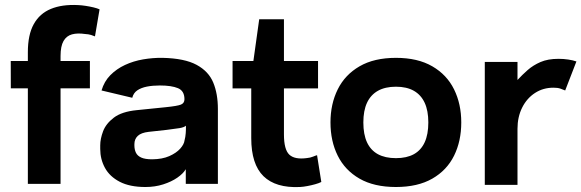

<svg xmlns="http://www.w3.org/2000/svg" viewBox="-20 -748 2365 781"><path d="M385 -710 366.3 -600Q360.3 -602.7 350.3 -605.8Q340.3 -609 326 -609.7Q295 -614.3 272.7 -608.2Q250.3 -602 238.3 -581Q226.3 -560 226.3 -520V-500H345.7V-388.7H226.3V0H93.3V-388.7H24L23.7 -500H93.3V-535.3Q93.3 -606.7 117.3 -649.8Q141.3 -693 187 -711.8Q232.7 -730.7 298 -727.3Q311.7 -726.7 328.2 -724.2Q344.7 -721.7 360.2 -718Q375.7 -714.3 385 -710Z M571.7 12.7Q508 12.7 467.2 -8.5Q426.3 -29.7 407 -65Q387.7 -100.3 387.7 -142V-157Q387.7 -183 399.3 -214Q411 -245 443.2 -269.5Q475.3 -294 536.7 -300L654.7 -312Q701.3 -316.7 715.8 -322.5Q730.3 -328.3 730.3 -344.3Q730.3 -378.3 704 -389.3Q677.7 -400.3 630.3 -400.3Q601 -400.3 577.5 -395.7Q554 -391 538.5 -380.5Q523 -370 518 -350.3L393 -380Q403.7 -416.7 428.8 -442.2Q454 -467.7 488.3 -483.7Q522.7 -499.7 562.3 -506.5Q602 -513.3 641.3 -512.7Q731 -510.7 779.8 -484.2Q828.7 -457.7 847.5 -412Q866.3 -366.3 866.3 -305V0H735.7V-59.7Q725 -41.7 701.2 -25.2Q677.3 -8.7 643.8 2Q610.3 12.7 571.7 12.7ZM598.7 -100Q640 -100.3 668.7 -113Q697.3 -125.7 713.2 -143.5Q729 -161.3 730.7 -177.3Q734.3 -190.3 735.5 -206.3Q736.7 -222.3 736.3 -236.7Q729 -230 710 -226.8Q691 -223.7 658 -219.7L585 -211.7Q554.3 -208.3 540.5 -195.3Q526.7 -182.3 526.7 -161.7V-156.3Q526.7 -140 532.8 -127Q539 -114 554.7 -107Q570.3 -100 598.7 -100Z M1287 -7.8Q1278 -3 1262.5 1.3Q1247 5.7 1230.3 8.8Q1213.7 12 1200 12.7Q1101.7 17.3 1051.8 -31.3Q1002 -80 1002 -186V-388.3H926V-500H1010.7L1034.4 -669.7H1135V-500H1273.7V-388.3H1135V-201.3Q1135 -139.3 1157 -118.8Q1179 -98.3 1228.3 -105Q1242.3 -106.3 1253.1 -110.8Q1263.9 -115.3 1269.7 -116.7Z M1590.5 12.7Q1501.7 12.7 1442.5 -21.3Q1383.3 -55.3 1353.8 -114.7Q1324.3 -174 1324.3 -250Q1324.3 -325 1353.8 -384.5Q1383.3 -444 1442.6 -478.3Q1501.9 -512.7 1590.7 -512.7Q1679.1 -512.7 1738.4 -478.3Q1797.7 -444 1827 -384.5Q1856.3 -325 1856.3 -250Q1856.3 -174 1827 -114.7Q1797.7 -55.3 1738.4 -21.3Q1679.1 12.7 1590.5 12.7ZM1590.6 -104.7Q1634.3 -104.7 1663.5 -120.8Q1692.7 -137 1707.5 -169.2Q1722.3 -201.3 1722.3 -250Q1722.3 -297.7 1707.5 -329.8Q1692.7 -362 1663.4 -378.7Q1634.1 -395.3 1590.6 -395.3Q1547 -395.3 1517.3 -378.7Q1487.7 -362 1472.8 -329.8Q1458 -297.7 1458 -250Q1458 -201.3 1472.8 -169.2Q1487.7 -137 1517.2 -120.8Q1546.8 -104.7 1590.6 -104.7Z M2279 -380Q2269.7 -384 2259 -387.7Q2248.3 -391.3 2231 -391.3Q2189.3 -391.3 2156.2 -369.8Q2123 -348.3 2104 -310.3Q2085 -272.3 2085 -224V4H1952V-496H2085V-422.7Q2104 -443.3 2126.3 -463Q2148.7 -482.7 2178.7 -495.7Q2208.7 -508.7 2251.7 -508.7Q2272.7 -508.7 2291.7 -505.8Q2310.7 -503 2324.7 -498Z"/></svg>

Font: Nata Sans
Style: Regular
Weight: 400
Designer: Daniel Uzquiano Cruz
Version: Version 1.001